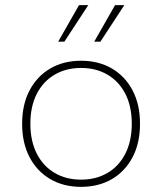

<svg xmlns="http://www.w3.org/2000/svg" viewBox="-20 -716 630 746"><path d="M295 10Q227 10 175.5 -20Q124 -50 95 -105Q66 -160 66 -235Q66 -310 95 -365Q124 -420 175.5 -450Q227 -480 295 -480Q363 -480 414.5 -450Q466 -420 495 -365Q524 -310 524 -235Q524 -160 495 -105Q466 -50 414.5 -20Q363 10 295 10ZM295 -18Q353 -18 397.5 -44Q442 -70 467 -119Q492 -168 492 -235Q492 -303 467 -351.5Q442 -400 397.5 -426Q353 -452 295 -452Q237 -452 192.5 -426Q148 -400 123 -351.5Q98 -303 98 -235Q98 -168 123 -119Q148 -70 192.5 -44Q237 -18 295 -18ZM346 -554 427 -696H463L370 -554ZM206 -554 287 -696H323L230 -554Z"/></svg>

Font: Gantari Thin
Style: Regular
Weight: 250
Designer: Anugrah Pasau
Foundry: Lafontype
Version: Version 1.000